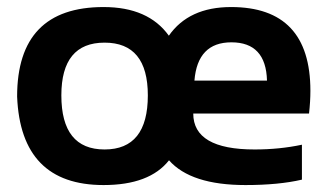

<svg xmlns="http://www.w3.org/2000/svg" viewBox="-20 -533 948 553"><path d="M281.2 -102.5Q405.8 -102.5 405.8 -258.3Q405.8 -410.2 281.2 -410.2Q156.7 -410.2 156.7 -258.3Q156.7 -102.5 281.2 -102.5ZM540 -300.8H749Q746.1 -411.1 646.5 -411.1Q548.8 -411.1 540 -300.8ZM29.3 -254.9Q29.3 -512.7 278.3 -512.7Q407.2 -512.7 466.3 -430.2Q523.9 -512.7 645.5 -512.7Q874 -512.7 874 -271.5Q874 -240.7 870.1 -206.1H536.6Q536.6 -102.5 713.4 -102.5Q785.2 -102.5 849.6 -116.2V-15.6Q782.7 0 687 0Q529.8 0 466.8 -71.3Q410.6 0 278.3 0Q39.6 0 29.3 -254.9Z"/></svg>

Font: Voltera
Style: Bold
Weight: 700
Designer: Bernd Montag
Version: Version 1.301